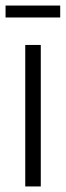

<svg xmlns="http://www.w3.org/2000/svg" viewBox="-47 -672 237 692"><path d="M44 0V-510H100V0ZM-27 -609V-652H170V-609Z"/></svg>

Font: Saira UltraCondensed
Style: Regular
Weight: 400
Width: 1
Designer: Hector Gatti with collaboration of the Omnibus-Type team
Foundry: Omnibus-Type
Version: Version 1.101